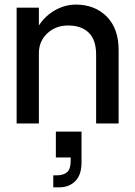

<svg xmlns="http://www.w3.org/2000/svg" viewBox="-20 -533 582 829"><path d="M395 -296.9Q395 -360.8 363.3 -391.8Q331.5 -422.9 273.9 -422.9Q220.2 -422.9 184.1 -388.9Q147.9 -355 147.9 -303.2V0H51.8V-500H147.9V-422.9Q175.3 -465.3 218.5 -489.3Q261.7 -513.2 307.1 -513.2Q389.6 -513.2 440.9 -461.4Q492.2 -409.7 492.2 -316.9V0H395ZM221.2 35.2H332V168Q332 222.2 305.2 249Q278.3 275.9 234.9 275.9H210V224.1H224.1Q254.4 224.1 269.8 210.2Q285.2 196.3 285.2 162.1V147H221.2Z"/></svg>

Font: Overused Grotesk Medium
Style: Regular
Weight: 500
Version: Version 0.002